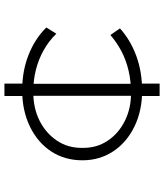

<svg xmlns="http://www.w3.org/2000/svg" viewBox="43 -783 740 866"><g transform="rotate(-90 413.0 -350.0)"><path d="M436 -79Q346 -79 274.5 -114Q203 -149 163 -210Q123 -271 123 -348Q123 -428 163 -489Q203 -550 275 -585Q347 -620 439 -620Q526 -620 599 -591Q672 -562 722 -511L694 -466Q662 -499 620.5 -522.5Q579 -546 531.5 -558Q484 -570 432 -570Q358 -570 301.5 -541.5Q245 -513 211.5 -463Q178 -413 179 -348Q178 -285 210.5 -235.5Q243 -186 299.5 -157.5Q356 -129 425 -129Q480 -129 527 -140Q574 -151 613.5 -171.5Q653 -192 688 -222L718 -179Q666 -132 594.5 -105.5Q523 -79 436 -79ZM413 0V-87L414 -123V-578L413 -608V-700H469V-607L468 -580V-122L469 -87V0Z"/></g></svg>

Font: Lexend Tera ExtraLight
Style: Regular
Weight: 250
Designer: Bonnie Shaver-Troup, Thomas Jockin
Foundry: Lexend
Version: Version 1.007